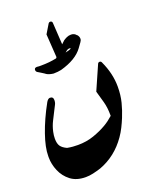

<svg xmlns="http://www.w3.org/2000/svg" viewBox="-154 -863 762 946"><g transform="rotate(-20 227.0 -390.0)"><path d="M314 -609Q279 -561 196 -538Q177 -534 158 -534H154Q130 -537 116 -547H117Q109 -552 99 -558.5Q89 -565 80 -570Q75 -575 75 -581Q75 -593 89 -593Q92 -593 94.5 -592.5Q97 -592 100 -592H111Q133 -592 153 -594Q173 -596 192 -600Q194 -602 196 -605L188 -727L217 -775Q222 -781 229 -779.5Q236 -778 237 -770L244 -655Q248 -659 252 -662.5Q256 -666 260 -670Q267 -675 277.5 -680Q288 -685 301 -685Q318 -685 328 -672V-673Q338 -663 338 -650Q338 -642 332 -634ZM246 -611Q254 -613 262 -615Q270 -617 277 -621Q274 -624 270 -624Q263 -624 256.5 -619.5Q250 -615 246 -611ZM348 -245Q348 -285 339.5 -316Q331 -347 322 -378L377 -503Q380 -511 387.5 -511Q395 -511 398 -503Q430 -434 430 -366Q430 -321 420.5 -284Q411 -247 397 -213Q388 -191 377 -169Q366 -147 352 -127Q297 -48 211 -16Q189 -9 169 -4.5Q149 0 130 0Q82 0 51.5 -23.5Q21 -47 6 -82.5Q-9 -118 -9 -153V-161Q-9 -206 14 -272Q25 -304 41 -339.5Q57 -375 78 -413Q87 -428 97 -428Q114 -428 114 -410Q114 -396 108 -385.5Q102 -375 97 -364Q86 -342 73.5 -317.5Q61 -293 55 -265Q53 -257 52 -247.5Q51 -238 51 -230Q51 -204 60.5 -190.5Q70 -177 92 -167Q108 -164 121.5 -163Q135 -162 148 -162Q193 -162 231.5 -175.5Q270 -189 299 -206Q313 -214 325 -223Q337 -232 348 -242Z"/></g></svg>

Font: Aref Ruqaa Ink
Style: Bold
Weight: 700
Designer: Abdullah Aref
Version: Version 1.005